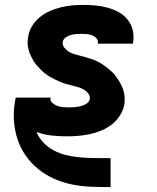

<svg xmlns="http://www.w3.org/2000/svg" viewBox="-20 -548 640 783"><path d="M430 215Q390 215 350.5 213.5Q311 212 272.5 204Q234 196 199.5 180.5Q165 165 136 141.5Q107 118 85.5 87.5Q64 57 52 21.5Q40 -14 37 -53.5Q34 -93 41 -133L44 -150H187L186 -149Q184 -137 193.5 -128.5Q203 -120 214 -116Q225 -112 237.5 -111Q250 -110 263 -110Q274 -110 285.5 -111Q297 -112 309 -115Q321 -118 332.5 -125Q344 -132 346 -144Q348 -157 340 -167Q332 -177 321.5 -183Q311 -189 299 -192.5Q287 -196 274.5 -199Q262 -202 250 -205.5Q238 -209 227 -213.5Q216 -218 205 -223.5Q194 -229 183.5 -235Q173 -241 163.5 -248.5Q154 -256 145.5 -264.5Q137 -273 129 -282.5Q121 -292 115 -302.5Q109 -313 104 -324Q99 -335 96 -347.5Q93 -360 92.5 -372.5Q92 -385 95 -398Q98 -421 111 -442Q124 -463 143 -478.5Q162 -494 184.5 -503.5Q207 -513 229.5 -518.5Q252 -524 275 -526Q298 -528 321 -528Q346 -528 371 -525.5Q396 -523 419.5 -516.5Q443 -510 464 -498.5Q485 -487 500 -468.5Q515 -450 521 -426Q527 -402 523 -377L522 -370H379V-371Q381 -383 373.5 -391.5Q366 -400 355.5 -404Q345 -408 334 -409Q323 -410 311 -410Q301 -410 290 -409Q279 -408 268 -405Q257 -402 247.5 -395Q238 -388 236 -378Q234 -364 242 -354Q250 -344 260 -337.5Q270 -331 282 -327.5Q294 -324 306 -321Q318 -318 330 -314.5Q342 -311 354 -307Q366 -303 377 -297.5Q388 -292 398 -285.5Q408 -279 417.5 -271.5Q427 -264 436 -255.5Q445 -247 452 -237.5Q459 -228 465.5 -217.5Q472 -207 477 -196Q482 -185 485 -173Q488 -161 488.5 -148Q489 -135 487 -122Q483 -99 469.5 -77.5Q456 -56 436 -40.5Q416 -25 393 -15.5Q370 -6 346.5 -1Q323 4 299.5 6Q276 8 252 8Q220 8 189 4.5Q158 1 129 -10Q139 15 157.5 34Q176 53 199.5 65.5Q223 78 250 84.5Q277 91 304.5 93.5Q332 96 360.5 96.5Q389 97 417 97H431V215Z"/></svg>

Font: Iosevka Heavy Extended
Style: Italic
Weight: 900
Width: 7
Italic angle: -9°
Monospace: yes
Designer: Belleve Invis
Foundry: Belleve Invis
Version: Version 32.5.0; ttfautohint (v1.8.4)